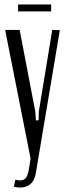

<svg xmlns="http://www.w3.org/2000/svg" viewBox="-20 -833 292 860"><path d="M138 -334 141 -294H153L154 -334L214 -699L248 -698L141 -61Q136 -26 117.5 -9.5Q99 7 71 7Q55 7 42 3L49 -28Q61 -25 70 -25Q87 -25 95.5 -35.5Q104 -46 109 -72L117 -123L3 -699H68ZM209 -782H61V-813H209Z"/></svg>

Font: Moniqa Paragraph
Style: Regular
Weight: 400
Designer: Rajesh Rajput
Foundry: Rajesh Rajput
Version: Version 1.000